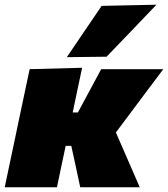

<svg xmlns="http://www.w3.org/2000/svg" viewBox="-38 -796 714 816"><path d="M-18 0Q-7 -52 3.2 -100.5Q13.5 -149 27 -213L39.5 -273Q55.5 -348 66.2 -399.2Q77 -450.5 88 -502L311 -508Q301 -460.5 291 -413.8Q281 -367 271 -318H293L328 -383Q344 -413 360 -442.5Q376 -472 392 -502H656Q621 -455.5 586.8 -409.8Q552.5 -364 517 -316.5L454.5 -233L473 -190.5Q493.5 -143.5 514.5 -95.5Q535.5 -47.5 556 0H303Q297.5 -26.5 291.5 -53.8Q285.5 -81 280 -107L265 -176H241L239 -166Q229.5 -121.5 221.2 -82.2Q213 -43 204 0ZM246 -553Q283 -608 320 -662.2Q357 -716.5 394 -771L627 -776Q572 -718.5 518.8 -663Q465.5 -607.5 415 -555Z"/></svg>

Font: Commissioner Black
Style: Italic
Weight: 900
Italic angle: -12°
Designer: Kostas Bartsokas
Foundry: Kostas Bartsokas
Version: Version 1.000; ttfautohint (v1.8.3)